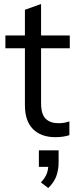

<svg xmlns="http://www.w3.org/2000/svg" viewBox="-20 -681 390 963"><path d="M186 -439V-164Q186 -108 209 -85.5Q232 -63 274 -63Q302 -63 328 -72V-3Q297 7 258 7Q186 7 145.5 -33.5Q105 -74 105 -153V-439H7V-503H105V-632L186 -661V-503H330V-439ZM274 73V131Q274 171 262.5 202.5Q251 234 222 262L185 234Q204 214 212 196Q220 178 222 156H175V73Z"/></svg>

Font: Muli
Style: Regular
Weight: 400
Designer: Vernon Adams
Foundry: Vernon Adams
Version: Version 2.000